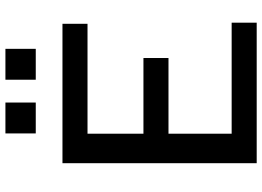

<svg xmlns="http://www.w3.org/2000/svg" viewBox="-146 -796 943 690"><g transform="rotate(-90 325.0 -451.5)"><path d="M83 0V-698H584V-608H189V-407H461V-317H189V-90H588V0ZM383 -794V-903H494V-794ZM190 -794V-903H301V-794Z"/></g></svg>

Font: Azeret Mono Thin
Style: Regular
Weight: 400
Version: Version 1.002